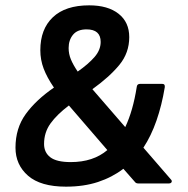

<svg xmlns="http://www.w3.org/2000/svg" viewBox="-20 -687 704 719"><path d="M227 12Q132 12 85 -29Q38 -70 38 -134Q38 -207 76.5 -260Q115 -313 182 -359Q156 -397 143.5 -430Q131 -463 131 -499Q131 -578 178 -622.5Q225 -667 314 -667Q384 -667 424 -635.5Q464 -604 464 -548Q464 -489 427 -444Q390 -399 326 -353L449 -211Q478 -272 492 -361Q493 -373 505 -373H587Q599 -373 597 -360Q586 -293 566 -235.5Q546 -178 517 -134L620 -15Q625 -10 622.5 -5Q620 0 612 0H498Q489 0 485 -6L442 -55Q400 -23 347 -5.5Q294 12 227 12ZM271 -419Q311 -447 334 -473.5Q357 -500 357 -530Q357 -577 304 -577Q270 -577 253.5 -557Q237 -537 237 -507Q237 -485 245.5 -464.5Q254 -444 271 -419ZM245 -80Q329 -80 382 -125L238 -292Q193 -258 169 -224.5Q145 -191 145 -148Q145 -116 168.5 -98Q192 -80 245 -80Z"/></svg>

Font: Sofia Sans
Style: Bold Italic
Weight: 700
Italic angle: -9°
Designer: Botio Nikoltchev, Ani Petrova
Foundry: lettersoup
Version: Version 4.101; ttfautohint (v1.8.4.7-5d5b)